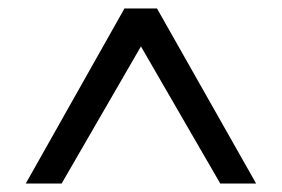

<svg xmlns="http://www.w3.org/2000/svg" viewBox="-20 -720 668 455"><path d="M41 -285 275 -700H352L587 -285H502L314 -610L126 -285Z"/></svg>

Font: DM Sans 10pt
Style: Regular
Weight: 400
Version: Version 4.004;gftools[0.9.30]